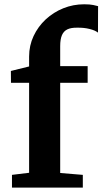

<svg xmlns="http://www.w3.org/2000/svg" viewBox="-20 -854 466 874"><path d="M34.5 0V-58L112.5 -67.5V-477H30L29.5 -531L112.5 -551.5V-596.5Q112.5 -646.5 132.8 -689.8Q153 -733 188.2 -765.8Q223.5 -798.5 268.5 -816.5Q313.5 -834.5 363 -834.5Q389.5 -834.5 404.5 -831.2Q419.5 -828 426.5 -826L426 -705.5Q413 -716 387.5 -722.2Q362 -728.5 332 -728Q304 -728.5 287 -720.5Q270 -712.5 262 -694Q254 -675.5 254 -644V-553H379V-477H254V-66.5L357 -58V0Z"/></svg>

Font: Merriweather 24pt
Style: Bold
Weight: 700
Designer: Eben Sorkin
Foundry: Eben Sorkin
Version: Version 2.100